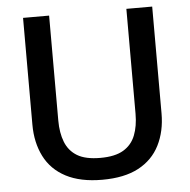

<svg xmlns="http://www.w3.org/2000/svg" viewBox="-52 -758 812 822"><g transform="rotate(-5 354.5 -347.0)"><path d="M632 -707V-248Q632 -171 602 -111.5Q572 -52 511 -19.5Q450 13 355 13Q261 13 199 -19.5Q137 -52 107 -111.5Q77 -171 77 -248V-707H189V-256Q189 -203 204.5 -163.5Q220 -124 255.5 -102.5Q291 -81 355 -81Q418 -81 454 -102.5Q490 -124 505.5 -163.5Q521 -203 521 -256V-707Z"/></g></svg>

Font: Asta Sans SemiBold
Style: Regular
Weight: 600
Designer: 42dot
Version: Version 1.000